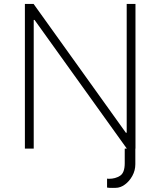

<svg xmlns="http://www.w3.org/2000/svg" viewBox="-20 -747 805 965"><path d="M606.9 0H617.5L153.8 -646.7H149.5V0H105.1V-727.3H148.8L612.6 -79.9H616.8V-727.3H660.9V0H660.2V78.1Q660.2 109.7 645.2 136.9Q630.3 164.1 607.6 180.6Q584.9 197.1 561.4 197.1Q558.2 197.1 554.9 197.1Q551.5 197.1 548.3 197.4Q539.4 197.4 531.6 197.3Q523.8 197.1 518.1 195.7V150.6Q519.9 150.9 522.2 151.3Q524.5 151.6 528.1 151.6Q559.7 151.6 583.3 136.5Q606.9 121.4 606.9 73.9Z"/></svg>

Font: Inter UI Extra Light
Style: Regular
Weight: 200
Designer: Rasmus Andersson
Foundry: rsms
Version: 3.2;8d6f07862